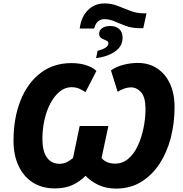

<svg xmlns="http://www.w3.org/2000/svg" viewBox="-20 -1093 1070 1123"><path d="M446 -926Q455 -994 494 -1033.5Q533 -1073 592 -1073Q632 -1073 668.5 -1058.5Q705 -1044 742.5 -1029.5Q780 -1015 822 -1015H837L818 -928H801Q752 -928 716 -941.5Q680 -955 650 -968Q620 -981 591 -981Q544 -981 531 -926ZM551 -796Q614 -812 614 -839Q614 -848 607.5 -852.5Q601 -857 592 -860Q579 -865 569.5 -872.5Q560 -880 560 -897Q560 -916 577.5 -928.5Q595 -941 626 -941Q658 -941 677.5 -923Q697 -905 697 -873Q697 -822 652.5 -791.5Q608 -761 542 -753ZM301 9Q226 9 172 -25.5Q118 -60 88.5 -123Q59 -186 59 -269Q59 -402 100 -505Q141 -608 217 -666Q293 -724 398 -724Q447 -724 485.5 -711Q524 -698 544 -678L480 -554Q467 -563 446.5 -573Q426 -583 398 -583Q361 -583 330 -558Q299 -533 276 -490.5Q253 -448 240.5 -393.5Q228 -339 228 -280Q228 -208 254.5 -171.5Q281 -135 328 -135Q351 -135 370.5 -144.5Q390 -154 407 -169L446 -356H614L574 -169Q601 -136 654 -136Q697 -136 730.5 -164.5Q764 -193 786 -240.5Q808 -288 819.5 -344.5Q831 -401 831 -456Q831 -524 805.5 -553Q780 -582 747 -582Q727 -582 706 -574.5Q685 -567 668 -556L629 -681Q661 -704 703.5 -714.5Q746 -725 786 -725Q849 -725 897.5 -694Q946 -663 973.5 -605Q1001 -547 1001 -466Q1001 -373 979 -287.5Q957 -202 913 -135Q869 -68 805.5 -29Q742 10 659 10Q600 10 554 -12Q508 -34 481 -65Q446 -30 403 -10.5Q360 9 301 9Z"/></svg>

Font: Noto Sans ExtraBold
Style: Italic
Weight: 800
Italic angle: -12°
Designer: Monotype Design Team
Foundry: Monotype Imaging Inc.
Version: Version 2.013; ttfautohint (v1.8.4.7-5d5b)